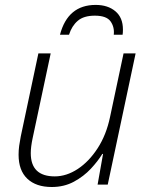

<svg xmlns="http://www.w3.org/2000/svg" viewBox="-20 -747 603 777"><path d="M189.5 9.8Q126 9.8 90.6 -23.7Q55.2 -57.1 55.2 -121.1Q55.2 -138.7 57.6 -157Q60.1 -175.3 64 -194.8L135.3 -530.8H185.1L112.3 -189Q104.5 -152.8 104.5 -127Q104.5 -33.2 201.7 -33.2Q249 -33.2 294.7 -63.2Q340.3 -93.3 375.2 -147.2Q410.2 -201.2 425.3 -273.4L480 -530.8H528.8L416 0H375L397 -124H394Q376.5 -95.2 347.7 -64.2Q318.8 -33.2 279.1 -11.7Q239.3 9.8 189.5 9.8ZM222.7 -606.4Q254.4 -727.1 367.2 -727.1Q416.5 -727.1 447 -701.4Q477.5 -675.8 477.5 -627.4Q477.5 -614.3 476.1 -606.4H440.4Q443.8 -637.2 427.5 -660.4Q411.1 -683.6 363.8 -683.6Q318.8 -683.6 294.7 -662.8Q270.5 -642.1 259.3 -606.4Z"/></svg>

Font: Open Sans Light
Style: Italic
Weight: 300
Italic angle: -12°
Designer: Monotype Design Team
Foundry: Monotype Imaging Inc.
Version: Version 3.003; ttfautohint (v1.8.4)